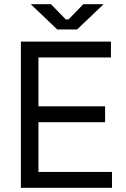

<svg xmlns="http://www.w3.org/2000/svg" viewBox="-20 -899 603 919"><path d="M80 0V-700H511V-624H164V-390H483V-314H164V-76H516V0ZM254 -758 127 -879H224L295 -806H308L379 -879H476L349 -758Z"/></svg>

Font: Space Grotesk
Style: Regular
Weight: 400
Designer: Florian Karsten
Foundry: Florian Karsten
Version: Version 2.000